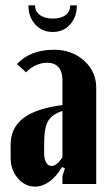

<svg xmlns="http://www.w3.org/2000/svg" viewBox="-20 -692 407 722"><path d="M244.1 -671.9H269Q269 -628.4 243.7 -600.1Q218.3 -571.8 178.2 -571.8Q138.2 -571.8 112.5 -600.1Q86.9 -628.4 86.9 -671.9H111.8Q111.8 -648.9 130.1 -635.5Q148.4 -622.1 179.2 -622.1Q209.5 -622.1 226.8 -635.5Q244.1 -648.9 244.1 -671.9ZM20 -98.1V-147.9Q20 -210.9 67.6 -247.6Q115.2 -284.2 214.8 -296.9V-390.1Q214.8 -422.4 200 -439.2Q185.1 -456.1 157.2 -456.1Q136.2 -456.1 114.5 -446.3Q92.8 -436.5 78.1 -419.9L43.9 -451.2Q93.8 -504.9 183.1 -504.9Q250.5 -504.9 296.1 -463.9Q341.8 -422.9 341.8 -362.8V0H214.8V-29.8L224.1 -59.1L212.9 -64Q192.9 -28.8 166.3 -9.5Q139.6 9.8 111.8 9.8Q74.2 9.8 47.1 -21.7Q20 -53.2 20 -98.1ZM173.8 -67.9Q193.8 -67.9 214.8 -101.1V-274.9Q174.3 -261.2 160.2 -235.8Q146 -210.4 146 -151.9V-115.2Q146 -93.8 153.6 -80.8Q161.1 -67.9 173.8 -67.9Z"/></svg>

Font: Moniqa Black Paragraph
Style: Regular
Weight: 900
Designer: Rajesh Rajput
Foundry: Rajesh Rajput
Version: Version 1.000